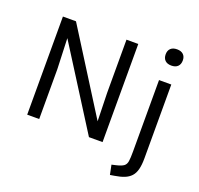

<svg xmlns="http://www.w3.org/2000/svg" viewBox="-159 -941 1352 1307"><g transform="rotate(20 517.5 -287.0)"><path d="M99.1 0V-710.9H193.8L564.9 -121.6L559.6 -326.2V-710.9H645V0H546.4L177.7 -583L186 -361.3V0ZM768.6 192.9 754.4 123.5 786.1 116.2Q823.2 107.4 838.9 95.7Q854.5 84 858.2 60.1Q861.8 36.1 861.8 -9.3V-528.3H950.7V5.9Q950.7 54.2 942.4 86.4Q934.1 118.7 915.8 138.7Q897.5 158.7 868.7 170.2Q839.8 181.6 798.8 188ZM906.2 -649.4Q876.5 -649.4 860.4 -665Q844.2 -680.7 844.2 -709Q844.2 -736.3 860.4 -751.7Q876.5 -767.1 906.2 -767.1Q936 -767.1 952.1 -751.7Q968.3 -736.3 968.3 -709Q968.3 -680.7 952.1 -665Q936 -649.4 906.2 -649.4Z"/></g></svg>

Font: Comme
Style: Regular
Weight: 400
Designer: Vernon Adams
Foundry: Vernon Adams
Version: Version 1.000;gftools[0.9.27]